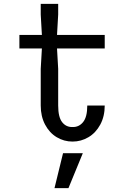

<svg xmlns="http://www.w3.org/2000/svg" viewBox="-20 -720 640 990"><path d="M430 -176H520Q520 -120 497 -77.5Q474 -35 436 -12.5Q398 10 354 10Q310 10 272.5 -12.5Q235 -35 212.5 -77.5Q190 -120 190 -176V-365L196 -470H80V-540H196L190 -645V-700H280V-645L274 -540H520V-470H274L280 -365V-176Q280 -116 300.5 -90Q321 -64 354 -65Q387 -64 408.5 -90.5Q430 -117 430 -176ZM305 70H407L333 250H261Z"/></svg>

Font: Sligoil Micro
Style: Regular
Weight: 400
Designer: Ariel Martín Pérez
Foundry: Igor Stepanchenko
Version: Version 1.001